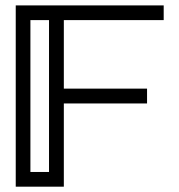

<svg xmlns="http://www.w3.org/2000/svg" viewBox="-20 -701 674 721"><path d="M164.1 -55.2V-625.5H94.2V-55.2ZM219.7 0H39.1V-680.7H594.7V-625.5H219.7V-368.2H532.2V-312.5H219.7Z"/></svg>

Font: X Company
Style: Regular
Weight: 400
Designer: GGBotNet
Foundry: GGBotNet
Version: 0.90